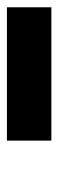

<svg xmlns="http://www.w3.org/2000/svg" viewBox="168 -708 165 540"><g transform="rotate(90 250.0 -437.5)"><path d="M0 -375V-500H375V-375Z"/></g></svg>

Font: GalmuriMono7 Regular
Style: Regular
Weight: 400
Designer: Lee Minseo (quiple)
Version: Version 2.399;hotconv 1.1.1;makeotfexe 2.6.0 DEVELOPMENT